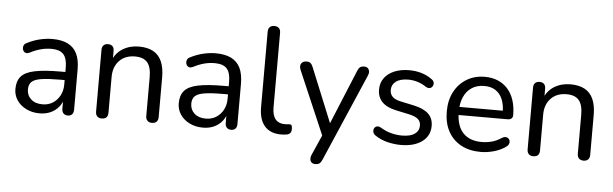

<svg xmlns="http://www.w3.org/2000/svg" viewBox="-53 -907 4112 1288"><g transform="rotate(5 2003.0 -262.5)"><path d="M228.5 9Q178.5 9 138.8 -10.8Q99 -30.5 76.2 -64.2Q53.5 -98 53.5 -140Q53.5 -194 80.8 -225Q108 -256 171.8 -269.2Q235.5 -282.5 345 -282.5H390.5V-228H346.5Q266 -228 220.2 -220.8Q174.5 -213.5 156 -195.5Q137.5 -177.5 137.5 -145Q137.5 -104.5 165.8 -78.8Q194 -53 243 -53Q282.5 -53 312.5 -72Q342.5 -91 360 -123.8Q377.5 -156.5 377.5 -198.5V-313Q377.5 -374 352.5 -401.5Q327.5 -429 270.5 -429Q236 -429 201 -420Q166 -411 127.5 -391Q113.5 -384 103 -386.5Q92.5 -389 86.5 -397.5Q80.5 -406 79.8 -416.8Q79 -427.5 84.2 -437.8Q89.5 -448 102.5 -453.5Q146 -475.5 189.2 -485.5Q232.5 -495.5 271.5 -495.5Q335 -495.5 376.2 -475Q417.5 -454.5 437.8 -412.8Q458 -371 458 -305.5V-36Q458 -15.5 448 -4.2Q438 7 419 7Q400 7 389.5 -4.2Q379 -15.5 379 -36V-112.5H388.5Q380 -75 357.8 -47.8Q335.5 -20.5 302.8 -5.8Q270 9 228.5 9Z M647.5 7Q627.5 7 616.8 -4.2Q606 -15.5 606 -36V-451Q606 -472 616.8 -482.8Q627.5 -493.5 647 -493.5Q666.5 -493.5 677 -482.8Q687.5 -472 687.5 -451V-366L676.5 -378.5Q697.5 -436.5 745.2 -466Q793 -495.5 854.5 -495.5Q913 -495.5 951.2 -474.5Q989.5 -453.5 1008.5 -410.8Q1027.5 -368 1027.5 -303V-36Q1027.5 -15.5 1016.8 -4.2Q1006 7 986 7Q966 7 955 -4.2Q944 -15.5 944 -36V-298Q944 -365 917.8 -396Q891.5 -427 834.5 -427Q768.5 -427 729 -386Q689.5 -345 689.5 -276.5V-36Q689.5 7 647.5 7Z M1328.5 9Q1278.5 9 1238.8 -10.8Q1199 -30.5 1176.2 -64.2Q1153.5 -98 1153.5 -140Q1153.5 -194 1180.8 -225Q1208 -256 1271.8 -269.2Q1335.5 -282.5 1445 -282.5H1490.5V-228H1446.5Q1366 -228 1320.2 -220.8Q1274.5 -213.5 1256 -195.5Q1237.5 -177.5 1237.5 -145Q1237.5 -104.5 1265.8 -78.8Q1294 -53 1343 -53Q1382.5 -53 1412.5 -72Q1442.5 -91 1460 -123.8Q1477.5 -156.5 1477.5 -198.5V-313Q1477.5 -374 1452.5 -401.5Q1427.5 -429 1370.5 -429Q1336 -429 1301 -420Q1266 -411 1227.5 -391Q1213.5 -384 1203 -386.5Q1192.5 -389 1186.5 -397.5Q1180.5 -406 1179.8 -416.8Q1179 -427.5 1184.2 -437.8Q1189.5 -448 1202.5 -453.5Q1246 -475.5 1289.2 -485.5Q1332.5 -495.5 1371.5 -495.5Q1435 -495.5 1476.2 -475Q1517.5 -454.5 1537.8 -412.8Q1558 -371 1558 -305.5V-36Q1558 -15.5 1548 -4.2Q1538 7 1519 7Q1500 7 1489.5 -4.2Q1479 -15.5 1479 -36V-112.5H1488.5Q1480 -75 1457.8 -47.8Q1435.5 -20.5 1402.8 -5.8Q1370 9 1328.5 9Z M1855.5 9Q1782.5 9 1744.2 -35Q1706 -79 1706 -161.5V-669.5Q1706 -690.5 1716.8 -701.2Q1727.5 -712 1747.5 -712Q1767.5 -712 1778.5 -701.2Q1789.5 -690.5 1789.5 -669.5V-168Q1789.5 -114.5 1811.2 -88.2Q1833 -62 1874 -62Q1883 -62 1890 -62.8Q1897 -63.5 1904 -64Q1915 -65 1919.8 -58.8Q1924.5 -52.5 1924.5 -33.5Q1924.5 -15.5 1916.5 -6Q1908.5 3.5 1890 6.5Q1881.5 7.5 1872.8 8.2Q1864 9 1855.5 9Z M2101.5 187Q2086 187 2076.5 178.8Q2067 170.5 2065.8 157Q2064.5 143.5 2070.5 129L2139 -26V10L1948 -434.5Q1941.5 -450.5 1943.5 -463.8Q1945.5 -477 1956 -485.2Q1966.5 -493.5 1985 -493.5Q2001 -493.5 2010.2 -486Q2019.5 -478.5 2027 -460L2189.5 -62H2162.5L2327 -460.5Q2334.5 -479 2344.2 -486.2Q2354 -493.5 2371.5 -493.5Q2387.5 -493.5 2396.2 -485.2Q2405 -477 2406.8 -464Q2408.5 -451 2401.5 -435.5L2147 154Q2138.5 173 2128.5 180Q2118.5 187 2101.5 187Z M2662 9Q2617.5 9 2572 -2Q2526.5 -13 2487 -39.5Q2476.5 -46.5 2472.5 -56.2Q2468.5 -66 2470 -75.8Q2471.5 -85.5 2478 -92.8Q2484.5 -100 2494.5 -101.5Q2504.5 -103 2516 -96.5Q2555 -73 2591.5 -63.8Q2628 -54.5 2664 -54.5Q2720.5 -54.5 2749.5 -75.2Q2778.5 -96 2778.5 -131Q2778.5 -159.5 2759.5 -175.5Q2740.5 -191.5 2700 -200.5L2608.5 -220Q2546 -233.5 2515 -265.8Q2484 -298 2484 -349Q2484 -393.5 2508 -426.5Q2532 -459.5 2575.2 -477.5Q2618.5 -495.5 2675 -495.5Q2719 -495.5 2758.5 -483.8Q2798 -472 2830 -448Q2840.5 -441 2844 -431.2Q2847.5 -421.5 2845 -411.8Q2842.5 -402 2835.5 -395.2Q2828.5 -388.5 2818.5 -387.5Q2808.5 -386.5 2796.5 -393.5Q2767 -413.5 2736.2 -422.8Q2705.5 -432 2675 -432Q2620 -432 2591.2 -410.2Q2562.5 -388.5 2562.5 -352.5Q2562.5 -325 2580 -307.5Q2597.5 -290 2635 -282L2726.5 -262.5Q2791.5 -248.5 2824.2 -218Q2857 -187.5 2857 -136Q2857 -69 2804 -30Q2751 9 2662 9Z M3200 9Q3122.5 9 3066.5 -21.5Q3010.5 -52 2980 -108.2Q2949.5 -164.5 2949.5 -242Q2949.5 -318 2979.5 -374.8Q3009.5 -431.5 3062.5 -463.5Q3115.5 -495.5 3184 -495.5Q3233.5 -495.5 3272.5 -479Q3311.5 -462.5 3339 -431.5Q3366.5 -400.5 3381 -356.2Q3395.5 -312 3395.5 -256.5Q3395.5 -241 3386.5 -233Q3377.5 -225 3360.5 -225H3013.5V-279.5H3340.5L3324 -266Q3324 -319.5 3308.2 -356.8Q3292.5 -394 3262 -414Q3231.5 -434 3186 -434Q3136 -434 3101 -410.5Q3066 -387 3048 -345.8Q3030 -304.5 3030 -250V-244Q3030 -153 3074 -105.5Q3118 -58 3200 -58Q3233 -58 3266.8 -66.5Q3300.5 -75 3332 -96.5Q3346 -105.5 3357.8 -105Q3369.5 -104.5 3377 -97.8Q3384.5 -91 3386.8 -81Q3389 -71 3384.2 -60Q3379.5 -49 3366.5 -40.5Q3333.5 -16.5 3288.2 -3.8Q3243 9 3200 9Z M3553.5 7Q3533.5 7 3522.8 -4.2Q3512 -15.5 3512 -36V-451Q3512 -472 3522.8 -482.8Q3533.5 -493.5 3553 -493.5Q3572.5 -493.5 3583 -482.8Q3593.5 -472 3593.5 -451V-366L3582.5 -378.5Q3603.5 -436.5 3651.2 -466Q3699 -495.5 3760.5 -495.5Q3819 -495.5 3857.2 -474.5Q3895.5 -453.5 3914.5 -410.8Q3933.5 -368 3933.5 -303V-36Q3933.5 -15.5 3922.8 -4.2Q3912 7 3892 7Q3872 7 3861 -4.2Q3850 -15.5 3850 -36V-298Q3850 -365 3823.8 -396Q3797.5 -427 3740.5 -427Q3674.5 -427 3635 -386Q3595.5 -345 3595.5 -276.5V-36Q3595.5 7 3553.5 7Z"/></g></svg>

Font: Nunito ExtraLight
Style: Regular
Weight: 200
Designer: Vernon Adams
Foundry: Vernon Adams
Version: Version 3.602;April 4, 2023;FontCreator 14.0.0.2856 64-bit